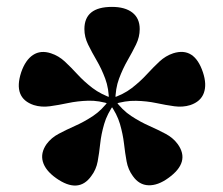

<svg xmlns="http://www.w3.org/2000/svg" viewBox="-20 -800 663 571"><path d="M323 -498.5H304Q304 -536.5 293 -566Q282 -595.5 267.5 -620.2Q253 -645 242 -667.5Q231 -690 231 -713.5Q231 -779.5 313 -779.5Q352 -779.5 373.8 -762.5Q395.5 -745.5 395.5 -713.5Q395.5 -690 384.5 -667.5Q373.5 -645 359.2 -620.2Q345 -595.5 334 -566Q323 -536.5 323 -498.5ZM316.5 -507 310 -489.5Q274 -501.5 242.2 -500.5Q210.5 -499.5 182.2 -493.5Q154 -487.5 128.5 -484Q103 -480.5 80.5 -487.5Q18 -508.5 43 -585Q55.5 -621.5 78.2 -636.5Q101 -651.5 131.5 -641.5Q154.5 -634 172.8 -617Q191 -600 210.5 -578.8Q230 -557.5 255.2 -538.2Q280.5 -519 316.5 -507ZM305.5 -503.5 321 -492.5Q298.5 -461.5 289.8 -431.2Q281 -401 278 -372.8Q275 -344.5 270.5 -320Q266 -295.5 251.5 -276.5Q213.5 -223 146.5 -270.5Q115 -293 107.5 -319Q100 -345 118.5 -371.5Q132.5 -390.5 154.8 -402.2Q177 -414 203.5 -425.8Q230 -437.5 256.5 -455Q283 -472.5 305.5 -503.5ZM305.5 -492.5 321 -503.5Q343.5 -472.5 370.2 -455Q397 -437.5 423.5 -425.8Q450 -414 472.2 -402.2Q494.5 -390.5 508.5 -371.5Q547 -318 480.5 -270.5Q449.5 -248 421.5 -249Q393.5 -250 375 -276.5Q361 -295.5 356.5 -320Q352 -344.5 348.8 -372.8Q345.5 -401 336.8 -431.2Q328 -461.5 305.5 -492.5ZM310 -507Q346.5 -518.5 371.8 -538Q397 -557.5 416.5 -578.8Q436 -600 454.2 -617Q472.5 -634 495 -641.5Q558 -661.5 583.5 -585Q595.5 -549 586.2 -523.5Q577 -498 546 -487.5Q523.5 -480.5 498.2 -484Q473 -487.5 444.8 -493.5Q416.5 -499.5 384.5 -500.2Q352.5 -501 316.5 -489.5Z"/></svg>

Font: Fraunces
Style: Bold
Weight: 700
Version: Version 1.000;[b76b70a41]